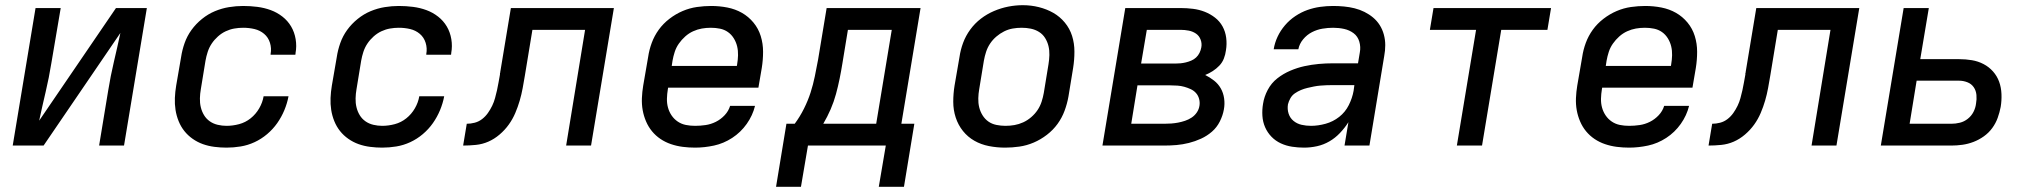

<svg xmlns="http://www.w3.org/2000/svg" viewBox="-20 -561 7840 740"><path d="M29 0 117 -530H214L178 -318Q169 -262 156 -207Q143 -152 131 -96L427 -530H546L458 0H362L397 -212Q406 -268 419 -323Q432 -378 444 -434L148 0Z M853 8Q830 8 806.5 5Q783 2 762 -5.5Q741 -13 722.5 -26Q704 -39 690.5 -56Q677 -73 668.5 -94Q660 -115 656.5 -137.5Q653 -160 654 -183.5Q655 -207 659 -231L678 -341Q682 -368 691.5 -395Q701 -422 718 -445.5Q735 -469 758.5 -488Q782 -507 808.5 -518Q835 -529 862.5 -533.5Q890 -538 917 -538Q945 -538 972 -534.5Q999 -531 1023.5 -522Q1048 -513 1068.5 -497Q1089 -481 1102 -459Q1115 -437 1119.5 -410Q1124 -383 1119 -356Q1119 -354 1119 -352.5Q1119 -351 1118 -350H1023Q1023 -351 1023 -351.5Q1023 -352 1023 -353Q1027 -375 1020.5 -396Q1014 -417 998 -430.5Q982 -444 961 -449Q940 -454 917 -454Q900 -454 883 -451Q866 -448 850 -440.5Q834 -433 820 -420.5Q806 -408 796 -393Q786 -378 780.5 -361Q775 -344 772 -327L754 -217Q751 -200 750.5 -182Q750 -164 754 -147.5Q758 -131 766.5 -117Q775 -103 788.5 -93.5Q802 -84 819 -80Q836 -76 853 -76Q877 -76 901.5 -82.5Q926 -89 946 -105Q966 -121 979 -143.5Q992 -166 996 -190H1092Q1087 -163 1076 -136.5Q1065 -110 1048.5 -86.5Q1032 -63 1009.5 -44Q987 -25 961 -13Q935 -1 907.5 3.5Q880 8 853 8Z M1453 8Q1430 8 1406.5 5Q1383 2 1362 -5.5Q1341 -13 1322.5 -26Q1304 -39 1290.5 -56Q1277 -73 1268.5 -94Q1260 -115 1256.5 -137.5Q1253 -160 1254 -183.5Q1255 -207 1259 -231L1278 -341Q1282 -368 1291.5 -395Q1301 -422 1318 -445.5Q1335 -469 1358.5 -488Q1382 -507 1408.5 -518Q1435 -529 1462.5 -533.5Q1490 -538 1517 -538Q1545 -538 1572 -534.5Q1599 -531 1623.5 -522Q1648 -513 1668.5 -497Q1689 -481 1702 -459Q1715 -437 1719.5 -410Q1724 -383 1719 -356Q1719 -354 1719 -352.5Q1719 -351 1718 -350H1623Q1623 -351 1623 -351.5Q1623 -352 1623 -353Q1627 -375 1620.5 -396Q1614 -417 1598 -430.5Q1582 -444 1561 -449Q1540 -454 1517 -454Q1500 -454 1483 -451Q1466 -448 1450 -440.5Q1434 -433 1420 -420.5Q1406 -408 1396 -393Q1386 -378 1380.5 -361Q1375 -344 1372 -327L1354 -217Q1351 -200 1350.5 -182Q1350 -164 1354 -147.5Q1358 -131 1366.5 -117Q1375 -103 1388.5 -93.5Q1402 -84 1419 -80Q1436 -76 1453 -76Q1477 -76 1501.5 -82.5Q1526 -89 1546 -105Q1566 -121 1579 -143.5Q1592 -166 1596 -190H1692Q1687 -163 1676 -136.5Q1665 -110 1648.5 -86.5Q1632 -63 1609.5 -44Q1587 -25 1561 -13Q1535 -1 1507.5 3.5Q1480 8 1453 8Z M1765 0 1779 -84Q1794 -84 1809.5 -88Q1825 -92 1838 -102Q1851 -112 1860.5 -125.5Q1870 -139 1877 -153.5Q1884 -168 1888 -183Q1892 -198 1895.5 -213Q1899 -228 1901.5 -243.5Q1904 -259 1907 -274Q1907 -274 1907 -275Q1907 -276 1907 -276V-279Q1908 -280 1908 -281Q1908 -282 1908 -283L1949 -530H2346L2258 0H2162L2235 -446H2032L2003 -270Q1999 -246 1994.5 -221.5Q1990 -197 1983 -173Q1976 -149 1966 -125.5Q1956 -102 1941 -81Q1926 -60 1905.5 -42.5Q1885 -25 1862 -15Q1839 -5 1814 -2.5Q1789 0 1765 0Z M2659 8Q2635 8 2611.5 5Q2588 2 2566 -5.5Q2544 -13 2525.5 -25.5Q2507 -38 2493 -55Q2479 -72 2470 -93Q2461 -114 2457 -136.5Q2453 -159 2454 -183Q2455 -207 2459 -231L2478 -341Q2482 -369 2492 -396Q2502 -423 2519 -446.5Q2536 -470 2560 -488.5Q2584 -507 2611 -518.5Q2638 -530 2666 -534Q2694 -538 2721 -538Q2753 -538 2783.5 -532Q2814 -526 2839.5 -511.5Q2865 -497 2884 -474Q2903 -451 2912 -422Q2921 -393 2921 -361.5Q2921 -330 2916 -299L2903 -223H2555L2554 -217Q2551 -199 2550.5 -181Q2550 -163 2554.5 -146.5Q2559 -130 2568.5 -116Q2578 -102 2592 -92.5Q2606 -83 2623 -79.5Q2640 -76 2659 -76Q2679 -76 2699.5 -79Q2720 -82 2739 -91.5Q2758 -101 2773 -117Q2788 -133 2794 -153H2890Q2881 -116 2858 -83.5Q2835 -51 2802 -29.5Q2769 -8 2732 0Q2695 8 2659 8ZM2569 -307H2820L2821 -313Q2824 -330 2824.5 -348Q2825 -366 2821 -382.5Q2817 -399 2808 -413.5Q2799 -428 2785.5 -437.5Q2772 -447 2755 -450.5Q2738 -454 2720 -454Q2702 -454 2685 -451Q2668 -448 2651.5 -440.5Q2635 -433 2621 -420.5Q2607 -408 2596.5 -393Q2586 -378 2580.5 -361Q2575 -344 2572 -327Z M2971 159 3011 -84H3043Q3063 -111 3078.5 -142Q3094 -173 3104 -204Q3114 -235 3120.5 -267Q3127 -299 3133 -331L3166 -530H3528L3454 -84H3504L3464 159H3367L3394 0H3094L3067 159ZM3153 -84H3357L3417 -446H3248L3227 -318Q3222 -287 3216 -257.5Q3210 -228 3202 -198.5Q3194 -169 3181.5 -140Q3169 -111 3153 -84Z M3854 8Q3822 8 3791.5 2Q3761 -4 3735.5 -18.5Q3710 -33 3691.5 -56Q3673 -79 3663.5 -108Q3654 -137 3654 -168.5Q3654 -200 3659 -231L3678 -341Q3682 -369 3692 -396Q3702 -423 3719.5 -447Q3737 -471 3760.5 -489Q3784 -507 3811 -518.5Q3838 -530 3866 -535.5Q3894 -541 3922 -541Q3954 -541 3984 -533.5Q4014 -526 4039.5 -511.5Q4065 -497 4084 -474Q4103 -451 4112 -422.5Q4121 -394 4121 -362Q4121 -330 4116 -299L4098 -189Q4093 -161 4083 -134Q4073 -107 4056 -83.5Q4039 -60 4015 -41.5Q3991 -23 3964 -11.5Q3937 0 3909 4Q3881 8 3854 8ZM3855 -76Q3873 -76 3890 -79Q3907 -82 3923.5 -89.5Q3940 -97 3954.5 -109.5Q3969 -122 3979 -137Q3989 -152 3994.5 -169Q4000 -186 4003 -203L4021 -313Q4024 -331 4024.5 -349Q4025 -367 4021 -383.5Q4017 -400 4008 -414.5Q3999 -429 3984.5 -438Q3970 -447 3953 -450.5Q3936 -454 3918 -454Q3900 -454 3883 -451Q3866 -448 3850 -440Q3834 -432 3820 -420Q3806 -408 3796 -393Q3786 -378 3780.5 -361Q3775 -344 3772 -327L3754 -217Q3751 -200 3750.5 -182Q3750 -164 3754 -147.5Q3758 -131 3767 -116.5Q3776 -102 3789.5 -92.5Q3803 -83 3820.5 -79.5Q3838 -76 3855 -76Z M4229 0 4317 -530H4530Q4554 -530 4578 -527Q4602 -524 4623.5 -515.5Q4645 -507 4663 -493Q4681 -479 4692 -459Q4703 -439 4706 -415Q4709 -391 4705 -367Q4703 -351 4697 -335.5Q4691 -320 4679.5 -308Q4668 -296 4654 -287Q4640 -278 4625 -272Q4643 -263 4659 -250.5Q4675 -238 4685 -220.5Q4695 -203 4698 -181.5Q4701 -160 4697 -139Q4693 -116 4681.5 -93Q4670 -70 4651 -53.5Q4632 -37 4609 -26.5Q4586 -16 4562 -10Q4538 -4 4514.5 -2Q4491 0 4467 0ZM4378 -316H4509Q4520 -316 4530 -317Q4540 -318 4550.5 -320.5Q4561 -323 4571.5 -327.5Q4582 -332 4590 -339.5Q4598 -347 4603 -357Q4608 -367 4610 -378Q4613 -393 4607.5 -408Q4602 -423 4589.5 -431.5Q4577 -440 4561.5 -443Q4546 -446 4530 -446H4400ZM4340 -84H4467Q4481 -84 4494.5 -85Q4508 -86 4521 -88.5Q4534 -91 4547.5 -95.5Q4561 -100 4573 -108Q4585 -116 4593 -128Q4601 -140 4603 -154Q4605 -167 4601.5 -180Q4598 -193 4589.5 -202.5Q4581 -212 4569 -217.5Q4557 -223 4544.5 -226.5Q4532 -230 4518.5 -231Q4505 -232 4491 -232H4364Z M5006 8Q4983 8 4960 4.5Q4937 1 4916.5 -8.5Q4896 -18 4880.5 -34Q4865 -50 4856 -70.5Q4847 -91 4845.5 -114.5Q4844 -138 4848 -161Q4852 -188 4866 -214.5Q4880 -241 4903 -259Q4926 -277 4953 -288.5Q4980 -300 5007.5 -306Q5035 -312 5062.5 -314.5Q5090 -317 5118 -317H5214L5221 -359Q5225 -380 5219 -400.5Q5213 -421 5197 -433Q5181 -445 5160.5 -449.5Q5140 -454 5118 -454Q5098 -454 5077 -450.5Q5056 -447 5036.5 -437Q5017 -427 5002.5 -409.5Q4988 -392 4984 -371H4889Q4893 -396 4904 -419.5Q4915 -443 4932.5 -463.5Q4950 -484 4972.5 -499Q4995 -514 5019 -522.5Q5043 -531 5068 -534.5Q5093 -538 5118 -538Q5139 -538 5160 -536Q5181 -534 5201 -529Q5221 -524 5239 -515Q5257 -506 5272 -493.5Q5287 -481 5297.5 -464.5Q5308 -448 5313.5 -428Q5319 -408 5319 -387Q5319 -366 5315 -345L5258 0H5162L5177 -90Q5163 -68 5144.5 -48.5Q5126 -29 5103.5 -16Q5081 -3 5056 2.5Q5031 8 5006 8ZM5033 -76Q5060 -76 5089 -84Q5118 -92 5141.5 -110.5Q5165 -129 5178.5 -156Q5192 -183 5197 -211L5200 -233H5118Q5105 -233 5092.5 -232.5Q5080 -232 5068 -231Q5056 -230 5043.5 -227.5Q5031 -225 5018.5 -222Q5006 -219 4994 -214Q4982 -209 4971 -201.5Q4960 -194 4953.5 -182.5Q4947 -171 4944 -159Q4941 -140 4946.5 -123Q4952 -106 4965.5 -95Q4979 -84 4996.5 -80Q5014 -76 5033 -76Z M5595 0 5669 -446H5491L5505 -530H5958L5944 -446H5766L5692 0Z M6259 8Q6235 8 6211.5 5Q6188 2 6166 -5.5Q6144 -13 6125.5 -25.5Q6107 -38 6093 -55Q6079 -72 6070 -93Q6061 -114 6057 -136.5Q6053 -159 6054 -183Q6055 -207 6059 -231L6078 -341Q6082 -369 6092 -396Q6102 -423 6119 -446.5Q6136 -470 6160 -488.5Q6184 -507 6211 -518.5Q6238 -530 6266 -534Q6294 -538 6321 -538Q6353 -538 6383.5 -532Q6414 -526 6439.5 -511.5Q6465 -497 6484 -474Q6503 -451 6512 -422Q6521 -393 6521 -361.5Q6521 -330 6516 -299L6503 -223H6155L6154 -217Q6151 -199 6150.5 -181Q6150 -163 6154.5 -146.5Q6159 -130 6168.5 -116Q6178 -102 6192 -92.5Q6206 -83 6223 -79.5Q6240 -76 6259 -76Q6279 -76 6299.5 -79Q6320 -82 6339 -91.5Q6358 -101 6373 -117Q6388 -133 6394 -153H6490Q6481 -116 6458 -83.5Q6435 -51 6402 -29.5Q6369 -8 6332 0Q6295 8 6259 8ZM6169 -307H6420L6421 -313Q6424 -330 6424.5 -348Q6425 -366 6421 -382.5Q6417 -399 6408 -413.5Q6399 -428 6385.5 -437.5Q6372 -447 6355 -450.5Q6338 -454 6320 -454Q6302 -454 6285 -451Q6268 -448 6251.5 -440.5Q6235 -433 6221 -420.5Q6207 -408 6196.5 -393Q6186 -378 6180.5 -361Q6175 -344 6172 -327Z M6565 0 6579 -84Q6594 -84 6609.5 -88Q6625 -92 6638 -102Q6651 -112 6660.5 -125.5Q6670 -139 6677 -153.5Q6684 -168 6688 -183Q6692 -198 6695.5 -213Q6699 -228 6701.5 -243.5Q6704 -259 6707 -274Q6707 -274 6707 -275Q6707 -276 6707 -276V-279Q6708 -280 6708 -281Q6708 -282 6708 -283L6749 -530H7146L7058 0H6962L7035 -446H6832L6803 -270Q6799 -246 6794.5 -221.5Q6790 -197 6783 -173Q6776 -149 6766 -125.5Q6756 -102 6741 -81Q6726 -60 6705.5 -42.5Q6685 -25 6662 -15Q6639 -5 6614 -2.5Q6589 0 6565 0Z M7229 0 7317 -530H7414L7381 -333H7531Q7556 -333 7580 -329Q7604 -325 7625 -314Q7646 -303 7661.5 -285.5Q7677 -268 7685 -246Q7693 -224 7694 -198.5Q7695 -173 7691 -149Q7687 -128 7679.5 -107Q7672 -86 7658.5 -67.5Q7645 -49 7626 -35.5Q7607 -22 7586 -14Q7565 -6 7543.5 -3Q7522 0 7501 0ZM7340 -84H7501Q7517 -84 7533.5 -88Q7550 -92 7564 -103Q7578 -114 7586 -129.5Q7594 -145 7596 -162Q7599 -178 7597.5 -195Q7596 -212 7587 -225Q7578 -238 7562.5 -244Q7547 -250 7531 -250H7367Z"/></svg>

Font: Iosevka Curly MdExObl
Style: Regular
Weight: 500
Width: 7
Italic angle: -9°
Monospace: yes
Designer: Belleve Invis
Foundry: Belleve Invis
Version: Version 11.1.0; ttfautohint (v1.8.3)